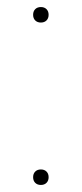

<svg xmlns="http://www.w3.org/2000/svg" viewBox="-20 -520 232 545"><path d="M96 -500Q106 -500 112 -494Q118 -488 118 -478Q118 -468 112 -462Q106 -456 96 -456Q86 -456 80 -462Q74 -468 74 -478Q74 -488 80 -494Q86 -500 96 -500ZM96 -39Q106 -39 112 -33Q118 -27 118 -17Q118 -7 112 -1Q106 5 96 5Q86 5 80 -1Q74 -7 74 -17Q74 -27 80 -33Q86 -39 96 -39Z"/></svg>

Font: Work Sans Thin
Style: Regular
Weight: 250
Designer: Wei Huang
Foundry: Wei Huang
Version: Version 2.012